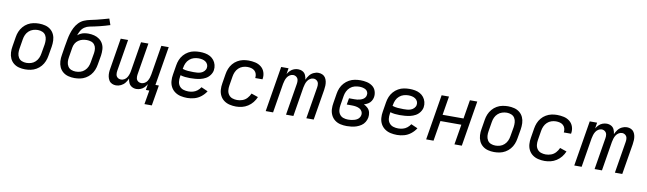

<svg xmlns="http://www.w3.org/2000/svg" viewBox="-45 -1389 7435 2206"><g transform="rotate(10 3672.0 -286.0)"><path d="M241 8Q274 8 307 1.5Q340 -5 371 -23Q402 -41 425 -68Q448 -95 461 -127Q474 -159 479 -191L498 -301Q504 -338 502.5 -375Q501 -412 486.5 -444Q472 -476 445 -498Q418 -520 382.5 -529Q347 -538 310 -538Q278 -538 244.5 -531.5Q211 -525 180.5 -507.5Q150 -490 126.5 -462.5Q103 -435 90 -403.5Q77 -372 72 -339L54 -229Q47 -192 49 -155Q51 -118 65.5 -86Q80 -54 107 -32Q134 -10 169 -1Q204 8 241 8ZM243 -68Q215 -68 190 -78Q165 -88 151 -111Q137 -134 135 -161.5Q133 -189 138 -217L156 -327Q160 -354 171.5 -380Q183 -406 205 -426Q227 -446 254.5 -454.5Q282 -463 309 -463Q336 -463 361.5 -452.5Q387 -442 400.5 -419.5Q414 -397 416 -369.5Q418 -342 414 -314L395 -204Q391 -177 379.5 -151Q368 -125 346 -104.5Q324 -84 297 -76Q270 -68 243 -68Z M817 8Q850 8 883 1.5Q916 -5 947 -23Q978 -41 1001 -68Q1024 -95 1037 -127Q1050 -159 1055 -191L1074 -301Q1079 -337 1077 -372Q1075 -407 1059.5 -436.5Q1044 -466 1017 -486Q990 -506 956.5 -514.5Q923 -523 888 -523Q866 -523 844 -519.5Q822 -516 801 -506Q780 -496 763 -481Q772 -509 787.5 -536.5Q803 -564 829.5 -581.5Q856 -599 885.5 -604.5Q915 -610 944.5 -616.5Q974 -623 1003 -630Q1032 -637 1061 -645.5Q1090 -654 1119 -663L1094 -735Q1059 -725 1024 -715.5Q989 -706 953 -697Q917 -688 881 -681Q845 -674 810.5 -659.5Q776 -645 749 -616.5Q722 -588 705.5 -554.5Q689 -521 678.5 -486.5Q668 -452 661.5 -416.5Q655 -381 649 -346V-345Q649 -344 648.5 -343Q648 -342 648 -342L630 -229Q623 -192 625 -155Q627 -118 641.5 -86Q656 -54 683 -32Q710 -10 745 -1Q780 8 817 8ZM819 -68Q791 -68 766 -78Q741 -88 727 -111Q713 -134 711 -161.5Q709 -189 714 -217L733 -333Q737 -358 750 -381Q763 -404 785.5 -419.5Q808 -435 833 -441Q858 -447 883 -447Q909 -447 933.5 -439Q958 -431 973 -411Q988 -391 991 -365.5Q994 -340 990 -314L971 -204Q967 -177 955.5 -151Q944 -125 922 -104.5Q900 -84 873 -76Q846 -68 819 -68Z M1748 163 1788 -76H1748L1823 -530H1737L1681 -188Q1678 -168 1671.5 -148Q1665 -128 1654 -109.5Q1643 -91 1623.5 -79.5Q1604 -68 1584 -68Q1562 -68 1545 -81Q1528 -94 1524.5 -115.5Q1521 -137 1525 -160L1586 -530H1500L1444 -188Q1441 -168 1434.5 -148Q1428 -128 1417 -109.5Q1406 -91 1386.5 -79.5Q1367 -68 1347 -68Q1325 -68 1308 -81Q1291 -94 1287.5 -115.5Q1284 -137 1288 -160L1349 -530H1263L1205 -174Q1200 -149 1199 -124Q1198 -99 1203 -75.5Q1208 -52 1220.5 -32Q1233 -12 1255 -2Q1277 8 1302 8Q1331 8 1359 -5.5Q1387 -19 1406.5 -43.5Q1426 -68 1437 -96Q1440 -68 1451.5 -43.5Q1463 -19 1487 -5.5Q1511 8 1539 8Q1563 8 1587 -1Q1611 -10 1630 -29Q1649 -48 1661 -70L1650 0H1690L1662 163Z M2133 8Q2174 8 2215.5 -3.5Q2257 -15 2292.5 -43Q2328 -71 2351 -108L2274 -142Q2259 -118 2236 -100Q2213 -82 2186 -75Q2159 -68 2133 -68Q2103 -68 2075.5 -76.5Q2048 -85 2030 -107Q2012 -129 2008.5 -158Q2005 -187 2010 -217L2013 -236Q2039 -228 2067 -225Q2095 -222 2123 -222Q2154 -222 2184.5 -224.5Q2215 -227 2246 -234Q2277 -241 2306 -257Q2335 -273 2355 -300.5Q2375 -328 2380 -358Q2385 -390 2377 -420.5Q2369 -451 2350.5 -474.5Q2332 -498 2305.5 -512.5Q2279 -527 2248 -532.5Q2217 -538 2185 -538Q2152 -538 2118.5 -532Q2085 -526 2053.5 -508Q2022 -490 1998.5 -463Q1975 -436 1962 -404Q1949 -372 1944 -339L1926 -229Q1919 -190 1922 -152Q1925 -114 1942.5 -82Q1960 -50 1990 -29Q2020 -8 2057 0Q2094 8 2133 8ZM2153 -297Q2120 -297 2087.5 -299.5Q2055 -302 2025 -312L2028 -327Q2032 -354 2044 -380.5Q2056 -407 2079 -427Q2102 -447 2129.5 -455Q2157 -463 2184 -463Q2206 -463 2227 -458.5Q2248 -454 2265 -442.5Q2282 -431 2291 -412Q2300 -393 2296 -371Q2293 -350 2276.5 -332.5Q2260 -315 2238.5 -307.5Q2217 -300 2196 -298.5Q2175 -297 2153 -297Z M2702 8Q2737 8 2772 -0.5Q2807 -9 2839 -29.5Q2871 -50 2894.5 -79.5Q2918 -109 2932 -143L2853 -170Q2840 -140 2817.5 -115Q2795 -90 2764 -79Q2733 -68 2702 -68Q2673 -68 2646.5 -77Q2620 -86 2603.5 -108.5Q2587 -131 2584 -159.5Q2581 -188 2586 -217L2604 -327Q2608 -353 2619.5 -379Q2631 -405 2652 -425Q2673 -445 2700 -454Q2727 -463 2754 -463Q2777 -463 2799 -457.5Q2821 -452 2837.5 -437.5Q2854 -423 2860.5 -401Q2867 -379 2864 -356Q2863 -354 2863 -353H2948L2949 -358Q2956 -398 2943.5 -435.5Q2931 -473 2901 -497Q2871 -521 2832.5 -529.5Q2794 -538 2754 -538Q2721 -538 2688.5 -531Q2656 -524 2625.5 -506Q2595 -488 2572.5 -461Q2550 -434 2537.5 -402.5Q2525 -371 2520 -339L2502 -229Q2495 -191 2497.5 -153Q2500 -115 2516.5 -83Q2533 -51 2562 -30Q2591 -9 2627.5 -0.5Q2664 8 2702 8Z M3048 0H3134L3190 -342Q3194 -362 3200 -382Q3206 -402 3217.5 -420.5Q3229 -439 3248 -451Q3267 -463 3287 -463Q3309 -463 3326 -449.5Q3343 -436 3346.5 -414.5Q3350 -393 3346 -371L3285 0H3371L3427 -342Q3431 -362 3437 -382Q3443 -402 3454.5 -420.5Q3466 -439 3485 -451Q3504 -463 3524 -463Q3546 -463 3563 -449.5Q3580 -436 3583.5 -414.5Q3587 -393 3583 -371L3522 0H3608L3667 -356Q3671 -381 3672 -406Q3673 -431 3668 -455Q3663 -479 3650.5 -498.5Q3638 -518 3616 -528Q3594 -538 3569 -538Q3540 -538 3512 -524.5Q3484 -511 3465 -486.5Q3446 -462 3434 -434Q3431 -462 3420 -487Q3409 -512 3385 -525Q3361 -538 3332 -538Q3308 -538 3284 -529Q3260 -520 3241.5 -501.5Q3223 -483 3210 -461L3221 -530H3135Z M3994 8Q4022 8 4050.5 4.5Q4079 1 4107 -8.5Q4135 -18 4160.5 -35Q4186 -52 4201.5 -78Q4217 -104 4222 -132Q4227 -162 4220 -191Q4213 -220 4192.5 -240Q4172 -260 4146 -272Q4170 -279 4192 -292Q4214 -305 4228 -327Q4242 -349 4246 -373Q4252 -410 4240 -445Q4228 -480 4199 -501Q4170 -522 4134 -530Q4098 -538 4061 -538Q4028 -538 3994 -532Q3960 -526 3928.5 -508.5Q3897 -491 3872.5 -464Q3848 -437 3834.5 -404.5Q3821 -372 3816 -339L3798 -229Q3791 -191 3793 -153.5Q3795 -116 3811 -83.5Q3827 -51 3855.5 -29.5Q3884 -8 3920 0Q3956 8 3994 8ZM3996 -68Q3967 -68 3940.5 -77Q3914 -86 3898 -108.5Q3882 -131 3879.5 -159.5Q3877 -188 3882 -217L3900 -327Q3904 -354 3917 -381Q3930 -408 3953 -428Q3976 -448 4004.5 -455.5Q4033 -463 4060 -463Q4080 -463 4098.5 -459Q4117 -455 4133 -446Q4149 -437 4157 -419.5Q4165 -402 4161 -383Q4159 -367 4148.5 -353Q4138 -339 4122.5 -331Q4107 -323 4091 -318.5Q4075 -314 4059 -312.5Q4043 -311 4027 -311H3965L3952 -236H4015Q4038 -236 4060.5 -232Q4083 -228 4102 -218Q4121 -208 4131.5 -188Q4142 -168 4138 -145Q4135 -128 4124 -113Q4113 -98 4097 -89.5Q4081 -81 4064 -76.5Q4047 -72 4030 -70Q4013 -68 3996 -68Z M4581 8Q4622 8 4663.5 -3.5Q4705 -15 4740.5 -43Q4776 -71 4799 -108L4722 -142Q4707 -118 4684 -100Q4661 -82 4634 -75Q4607 -68 4581 -68Q4551 -68 4523.5 -76.5Q4496 -85 4478 -107Q4460 -129 4456.5 -158Q4453 -187 4458 -217L4461 -236Q4487 -228 4515 -225Q4543 -222 4571 -222Q4602 -222 4632.5 -224.5Q4663 -227 4694 -234Q4725 -241 4754 -257Q4783 -273 4803 -300.5Q4823 -328 4828 -358Q4833 -390 4825 -420.5Q4817 -451 4798.5 -474.5Q4780 -498 4753.5 -512.5Q4727 -527 4696 -532.5Q4665 -538 4633 -538Q4600 -538 4566.5 -532Q4533 -526 4501.5 -508Q4470 -490 4446.5 -463Q4423 -436 4410 -404Q4397 -372 4392 -339L4374 -229Q4367 -190 4370 -152Q4373 -114 4390.5 -82Q4408 -50 4438 -29Q4468 -8 4505 0Q4542 8 4581 8ZM4601 -297Q4568 -297 4535.5 -299.5Q4503 -302 4473 -312L4476 -327Q4480 -354 4492 -380.5Q4504 -407 4527 -427Q4550 -447 4577.5 -455Q4605 -463 4632 -463Q4654 -463 4675 -458.5Q4696 -454 4713 -442.5Q4730 -431 4739 -412Q4748 -393 4744 -371Q4741 -350 4724.5 -332.5Q4708 -315 4686.5 -307.5Q4665 -300 4644 -298.5Q4623 -297 4601 -297Z M4920 0H5006L5045 -236H5289L5250 0H5336L5423 -530H5337L5301 -311H5057L5093 -530H5007Z M5713 8Q5746 8 5779 1.5Q5812 -5 5843 -23Q5874 -41 5897 -68Q5920 -95 5933 -127Q5946 -159 5951 -191L5970 -301Q5976 -338 5974.5 -375Q5973 -412 5958.5 -444Q5944 -476 5917 -498Q5890 -520 5854.5 -529Q5819 -538 5782 -538Q5750 -538 5716.5 -531.5Q5683 -525 5652.5 -507.5Q5622 -490 5598.5 -462.5Q5575 -435 5562 -403.5Q5549 -372 5544 -339L5526 -229Q5519 -192 5521 -155Q5523 -118 5537.5 -86Q5552 -54 5579 -32Q5606 -10 5641 -1Q5676 8 5713 8ZM5715 -68Q5687 -68 5662 -78Q5637 -88 5623 -111Q5609 -134 5607 -161.5Q5605 -189 5610 -217L5628 -327Q5632 -354 5643.5 -380Q5655 -406 5677 -426Q5699 -446 5726.5 -454.5Q5754 -463 5781 -463Q5808 -463 5833.5 -452.5Q5859 -442 5872.5 -419.5Q5886 -397 5888 -369.5Q5890 -342 5886 -314L5867 -204Q5863 -177 5851.5 -151Q5840 -125 5818 -104.5Q5796 -84 5769 -76Q5742 -68 5715 -68Z M6302 8Q6337 8 6372 -0.5Q6407 -9 6439 -29.5Q6471 -50 6494.5 -79.5Q6518 -109 6532 -143L6453 -170Q6440 -140 6417.5 -115Q6395 -90 6364 -79Q6333 -68 6302 -68Q6273 -68 6246.5 -77Q6220 -86 6203.5 -108.5Q6187 -131 6184 -159.5Q6181 -188 6186 -217L6204 -327Q6208 -353 6219.5 -379Q6231 -405 6252 -425Q6273 -445 6300 -454Q6327 -463 6354 -463Q6377 -463 6399 -457.5Q6421 -452 6437.5 -437.5Q6454 -423 6460.5 -401Q6467 -379 6464 -356Q6463 -354 6463 -353H6548L6549 -358Q6556 -398 6543.5 -435.5Q6531 -473 6501 -497Q6471 -521 6432.5 -529.5Q6394 -538 6354 -538Q6321 -538 6288.5 -531Q6256 -524 6225.5 -506Q6195 -488 6172.5 -461Q6150 -434 6137.5 -402.5Q6125 -371 6120 -339L6102 -229Q6095 -191 6097.5 -153Q6100 -115 6116.5 -83Q6133 -51 6162 -30Q6191 -9 6227.5 -0.5Q6264 8 6302 8Z M6648 0H6734L6790 -342Q6794 -362 6800 -382Q6806 -402 6817.5 -420.5Q6829 -439 6848 -451Q6867 -463 6887 -463Q6909 -463 6926 -449.5Q6943 -436 6946.5 -414.5Q6950 -393 6946 -371L6885 0H6971L7027 -342Q7031 -362 7037 -382Q7043 -402 7054.5 -420.5Q7066 -439 7085 -451Q7104 -463 7124 -463Q7146 -463 7163 -449.5Q7180 -436 7183.5 -414.5Q7187 -393 7183 -371L7122 0H7208L7267 -356Q7271 -381 7272 -406Q7273 -431 7268 -455Q7263 -479 7250.5 -498.5Q7238 -518 7216 -528Q7194 -538 7169 -538Q7140 -538 7112 -524.5Q7084 -511 7065 -486.5Q7046 -462 7034 -434Q7031 -462 7020 -487Q7009 -512 6985 -525Q6961 -538 6932 -538Q6908 -538 6884 -529Q6860 -520 6841.5 -501.5Q6823 -483 6810 -461L6821 -530H6735Z"/></g></svg>

Font: Iosevka Sparkle
Style: Italic
Weight: 400
Italic angle: -9°
Designer: Belleve Invis
Foundry: Belleve Invis
Version: Version 4.5.0; ttfautohint (v1.8.3)